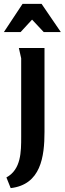

<svg xmlns="http://www.w3.org/2000/svg" viewBox="-44 -744 333 988"><path d="M121 -643 181 -579H269L170 -724H72L-24 -579H62ZM185 -497H53L65 -444V-40C65 36 65 128 -11 169L11 224C166 206 185 63 185 -66Z"/></svg>

Font: Rosario
Style: Bold
Weight: 700
Designer: Hector Gatti
Foundry: Omnibus Type
Version: Version 1.100